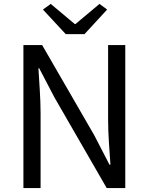

<svg xmlns="http://www.w3.org/2000/svg" viewBox="-20 -964 762 984"><path d="M100 0H188V-385C188 -462 181 -540 177 -614H181L260 -463L527 0H622V-733H534V-352C534 -276 541 -194 546 -120H541L463 -271L196 -733H100ZM317 -789H413L529 -915L490 -944L367 -841H363L240 -944L200 -915Z"/></svg>

Font: Noto Sans Japanese Regular
Style: Regular
Weight: 400
Designer: Ryoko NISHIZUKA (kana & ideographs); Paul D. Hunt (Latin, Greek & Cyrillic); Wenlong ZHANG (bopomofo); Sandoll Communica
Foundry: Adobe Systems Incorporated
Version: Version 1.000;PS 1;hotconv 1.0.78;makeotf.lib2.5.61930